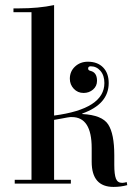

<svg xmlns="http://www.w3.org/2000/svg" viewBox="-20 -723 532 756"><path d="M304 -276V-274Q382 -270 406 -233Q430 -196 430 -112V-74Q430 -36 436.5 -19.5Q443 -3 461 -3Q468 -3 479 -6L481 6Q455 13 427 13Q341 13 341 -86V-140Q341 -262 263 -262H257Q254 -262 245.5 -260.5Q237 -259 221.5 -256Q206 -253 193 -251V-15H259V0H38V-15H104V-675H33V-690H54Q132 -690 193 -703V-268Q391 -294 391 -396Q391 -426 375.5 -444Q360 -462 337 -462Q327 -462 327 -453Q327 -446 336 -444Q362 -438 362 -405Q362 -384 346.5 -370.5Q331 -357 309 -357Q286 -357 270.5 -373.5Q255 -390 255 -413Q255 -442 275.5 -461Q296 -480 326 -480Q364 -480 386 -457.5Q408 -435 408 -396Q408 -313 304 -276Z"/></svg>

Font: Elsie Swash Caps
Style: Regular
Weight: 400
Designer: Alejandro Inler
Foundry: Alejandro Inler
Version: 1.001